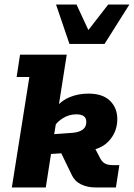

<svg xmlns="http://www.w3.org/2000/svg" viewBox="-20 -823 588 843"><path d="M181 0H32L109 -485H53L68 -583H273L239 -366Q259 -385 285 -396Q323 -412 368 -412Q431 -412 463 -380.5Q495 -349 495 -300Q495 -245 459 -205Q436 -179 399 -168L421 -126Q430 -110 443 -104Q456 -98 475 -98H504L489 0H399Q364 0 336 -13.5Q308 -27 295 -55L249 -150L204 -147ZM218 -234 301 -240Q329 -243 344 -254.5Q359 -266 359 -288Q359 -304 348.5 -312.5Q338 -321 315 -321Q283 -321 256 -304Q237 -292 225 -277ZM285 -630 226 -803H316L368 -691L455 -803H548L439 -630Z"/></svg>

Font: Rokkitt SemiBold ExtraBold
Style: Italic
Weight: 800
Italic angle: -9°
Version: Version 3.103